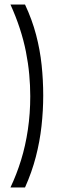

<svg xmlns="http://www.w3.org/2000/svg" viewBox="-20 -730 269 844"><path d="M26 -710H90Q121 -644 138.5 -577.5Q156 -511 163 -444Q170 -377 170 -310Q170 -244 162.5 -176Q155 -108 137.5 -40.5Q120 27 90 94H26Q53 37 72.5 -26Q92 -89 102.5 -160Q113 -231 113 -307Q113 -354 108.5 -403Q104 -452 94 -502.5Q84 -553 67 -605Q50 -657 26 -710Z"/></svg>

Font: Bricolage Grotesque Condensed ExtraLight
Style: Regular
Weight: 250
Width: 3
Designer: Mathieu Triay
Foundry: Atelier Triay
Version: Version 1.000;gftools[0.9.30]